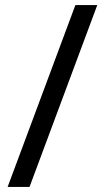

<svg xmlns="http://www.w3.org/2000/svg" viewBox="-20 -734 412 754"><path d="M362 -714 96 0H10L276 -714Z"/></svg>

Font: Noto Sans Sharada
Style: Regular
Weight: 400
Designer: Monotype Design Team
Foundry: Monotype Imaging Inc.
Version: Version 2.006; ttfautohint (v1.8.4.7-5d5b)